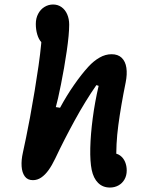

<svg xmlns="http://www.w3.org/2000/svg" viewBox="-20 -787 660 853"><path d="M387.3 -32.6Q379.8 -69.1 381.1 -129.4Q382.5 -189.8 392 -262Q401.5 -334.2 418.2 -405.6L408.2 -408.9Q359.2 -338.4 311.6 -251.5Q264 -164.6 225.2 -82.3Q210.8 -52.2 195.7 -31.2Q180.6 -10.2 163.3 1.6Q146 13.4 126.2 13.4Q102.2 13.4 90 -3.6Q77.8 -20.6 76 -48.3Q74.2 -76 81.7 -109Q87.8 -135.7 95.8 -175.6Q103.8 -215.6 113.2 -264.5Q135.8 -387.2 151.3 -495.3Q166.8 -603.4 166.8 -664.5L194.8 -585.8Q176.6 -585.8 164.2 -599Q151.8 -612.2 145.5 -634Q139.1 -655.7 139.1 -680.5Q139.1 -705.8 149.5 -725.5Q159.8 -745.2 177.5 -756.1Q195.2 -767 215.8 -767Q237 -767 253.2 -755.5Q269.4 -744.1 278.4 -723.7Q287.4 -703.2 287.4 -677.5Q287.4 -634.6 276.5 -559.7Q265.5 -484.8 251 -412.7Q236.6 -340.7 228 -311.2L246.8 -308.3Q275.9 -362.2 309 -409.7Q342 -457.2 373 -491Q396.4 -516.4 422.4 -531.2Q448.3 -546.1 475.8 -546.1Q504.4 -546.1 520.9 -530Q537.4 -513.8 541.5 -485.6Q545.6 -457.4 538.4 -421.2Q517 -315.9 505.7 -230.9Q494.3 -145.8 497.2 -66.2L481.2 -106.1Q500.3 -106.1 514.4 -95.5Q528.5 -84.9 535.8 -67.5Q543 -50 543 -30Q543 -7.2 533.2 10Q523.5 27.2 506.4 36.7Q489.3 46.2 468.3 46.2Q436.8 46.2 416 25.7Q395.2 5.2 387.3 -32.6Z"/></svg>

Font: Monaspace Radon Var
Style: Regular
Weight: 400
Designer: Riley Cran and the Lettermatic Team
Version: Version 1.000 (Monaspace Radon Var)